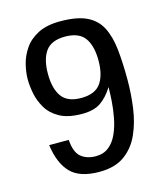

<svg xmlns="http://www.w3.org/2000/svg" viewBox="-101 -716 687 806"><g transform="rotate(-15 243.0 -313.5)"><path d="M348.6 -439.5Q348.6 -376 323.7 -340.8Q298.8 -305.7 238.3 -305.7Q178.7 -305.7 153.8 -340.8Q128.9 -376 128.9 -439.5Q128.9 -502.9 153.8 -537.6Q178.7 -572.3 238.3 -572.3Q298.8 -572.3 323.7 -537.6Q348.6 -502.9 348.6 -439.5ZM445.3 -329.1Q445.3 -404.3 439 -462.4Q432.6 -520.5 412.1 -560.1Q391.6 -599.6 349.6 -619.6Q307.6 -639.6 235.4 -639.6Q175.8 -639.6 137.7 -619.6Q99.6 -599.6 78.6 -568.4Q57.6 -537.1 49.3 -502.9Q41 -468.8 41 -439.5Q41 -412.1 47.4 -378.4Q53.7 -344.7 72.3 -313Q90.8 -281.2 127.4 -260.7Q164.1 -240.2 225.6 -240.2Q276.4 -240.2 306.2 -260.7Q335.9 -281.2 360.4 -320.3Q360.4 -293 357.9 -258.3Q355.5 -223.6 348.6 -188Q341.8 -152.3 328.1 -121.6Q314.5 -90.8 291.5 -72.3Q268.6 -53.7 234.4 -53.7Q195.3 -53.7 170.4 -74.2Q145.5 -94.7 141.6 -149.4H56.6Q67.4 -69.3 106.9 -27.8Q146.5 13.7 232.4 13.7Q299.8 13.7 341.8 -16.6Q383.8 -46.9 406.2 -97.2Q428.7 -147.5 437 -208Q445.3 -268.6 445.3 -329.1Z"/></g></svg>

Font: Namkio Khamti
Style: Regular
Weight: 400
Designer: Debbi Hosken
Foundry: SIL International
Version: Version 3.917